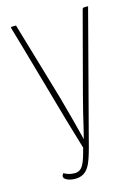

<svg xmlns="http://www.w3.org/2000/svg" viewBox="-109 -761 595 826"><g transform="rotate(-15 188.5 -348.5)"><path d="M367 -700H351C343 -700 342 -697 340 -689L247 -338C233 -286 222 -239 213 -200C208 -182 205 -166 201 -152C199 -159 198 -165 196 -173C185 -215 171 -272 149 -350L46 -700H28C25 -700 23 -699 23 -696C23 -694 24 -691 25 -688C46 -617 70 -531 94 -447C133 -307 172 -173 189 -118C172 -52 161 -21 126 -21C107 -21 91 -26 78 -34C74 -29 72 -24 72 -20C72 -19 72 -17 73 -16C77 -5 99 3 122 3C180 3 194 -45 212 -109Z"/></g></svg>

Font: Yanone Kaffeesatz Extra Light
Style: Regular
Weight: 200
Designer: Yanone (Cyrillic: Daniel Pouzeot & Huerta Tipografica)
Foundry: Yanone
Version: Version 1.100;PS 001.100;hotconv 1.0.70;makeotf.lib2.5.58329